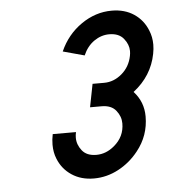

<svg xmlns="http://www.w3.org/2000/svg" viewBox="-43 -701 517 579"><g transform="rotate(-5 216.0 -411.0)"><path d="M218.8 -161.6Q180.2 -161.6 151.9 -180.4Q123.5 -199.2 110.8 -231.4Q103 -250.5 103 -273.9Q103 -289.1 106.4 -305.7H176.8Q174.8 -296.9 174.8 -288.6Q174.8 -267.6 189 -249.8Q203.1 -231.9 232.4 -231.9Q261.7 -231.9 286.6 -252.9Q318.4 -279.3 318.4 -319.8Q318.4 -340.8 304.2 -358.6Q290 -376.5 260.7 -376.5H225.6L239.3 -446.3H274.4Q303.7 -446.3 328.1 -467Q352.5 -487.8 358.9 -520.5Q360.4 -527.8 360.4 -535.2Q360.4 -554.7 345.9 -572.8Q331.5 -590.8 302.2 -590.8Q277.8 -590.8 256.3 -575.9Q234.9 -561 223.1 -533.7L158.2 -551.3Q180.2 -601.1 223.4 -631.1Q266.6 -661.1 315.9 -661.1Q355 -661.1 383.1 -642.3Q411.1 -623.5 423.8 -591.3Q432.1 -571.3 432.1 -548.3Q432.1 -535.2 429.2 -520.5Q416.5 -454.6 360.4 -411.1Q390.1 -378.9 390.1 -334.5Q390.1 -276.4 354 -231.4Q328.6 -199.2 293.2 -180.4Q257.8 -161.6 218.8 -161.6Z"/></g></svg>

Font: Lambda
Style: Italic
Weight: 400
Italic angle: -11°
Designer: GGBotNet
Version: 0.22